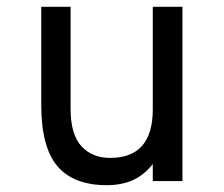

<svg xmlns="http://www.w3.org/2000/svg" viewBox="-20 -531 656 563"><path d="M101 -223V-511H187V-212Q187 -137 218.5 -102.5Q250 -68 303 -68Q428 -68 428 -210V-511H515V0H428V-50Q403 -18 370 -3Q337 12 293 12Q196 12 148.5 -43.5Q101 -99 101 -223Z"/></svg>

Font: Overpass Mono
Style: Regular
Weight: 400
Monospace: yes
Designer: Delve Withrington, Dave Bailey
Foundry: Delve Fonts
Version: Version 1.000;DELV;Overpass